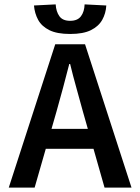

<svg xmlns="http://www.w3.org/2000/svg" viewBox="-20 -856 640 876"><path d="M20 0 232 -654H368L580 0H457L358 -348Q344 -400 328.5 -455Q313 -510 300 -564H296Q282 -510 267.5 -455Q253 -400 238 -348L138 0ZM145 -177V-268H452V-177ZM300 -701Q240 -701 205 -718.5Q170 -736 154 -765.5Q138 -795 135 -831L234 -836Q236 -803 251 -782Q266 -761 300 -761Q334 -761 349.5 -782Q365 -803 366 -836L465 -831Q463 -795 446.5 -765.5Q430 -736 395 -718.5Q360 -701 300 -701Z"/></svg>

Font: Source Code Pro SemiBold
Style: Regular
Weight: 600
Monospace: yes
Designer: Paul D. Hunt, Teo Tuominen
Foundry: Adobe Systems Incorporated
Version: Version 1.018;hotconv 1.0.116;makeotfexe 2.5.65601